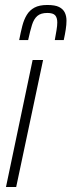

<svg xmlns="http://www.w3.org/2000/svg" viewBox="-20 -751 287 771"><path d="M4 0 111 -510H153L45 0ZM57 -590Q63 -621 69.5 -646.5Q76 -672 87.5 -691Q99 -710 118.5 -720.5Q138 -731 170 -731Q201 -731 217 -723Q233 -715 240 -701Q247 -687 247 -668Q247 -652 244 -632.5Q241 -613 236 -590H200Q204 -612 207 -630Q210 -648 210 -661Q210 -680 201.5 -689.5Q193 -699 170 -699Q144 -699 130 -687Q116 -675 108.5 -651Q101 -627 93 -590Z"/></svg>

Font: Saira ExtraCondensed ExtraLight
Style: Italic
Weight: 250
Width: 2
Italic angle: -12°
Designer: Hector Gatti with collaboration of the Omnibus-Type team
Foundry: Omnibus-Type
Version: Version 1.101